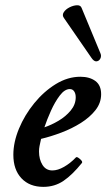

<svg xmlns="http://www.w3.org/2000/svg" viewBox="-20 -715 414 748"><path d="M149 13Q95 13 63.5 -20.5Q32 -54 32 -112Q32 -161 54 -214Q76 -267 113.5 -313Q151 -359 197.5 -387.5Q244 -416 293 -416Q329 -416 351.5 -399.5Q374 -383 374 -348Q374 -314 352 -286Q330 -258 295 -236Q260 -214 219 -198.5Q178 -183 140 -174Q136 -156 134 -146Q132 -136 132 -125Q132 -94 145.5 -72.5Q159 -51 184 -51Q205 -51 229.5 -65Q254 -79 275 -101Q278 -105 285 -100.5Q292 -96 297 -90Q302 -84 299 -80Q262 -34 227.5 -10.5Q193 13 149 13ZM153 -219Q180 -228 208 -244.5Q236 -261 255.5 -284.5Q275 -308 275 -336Q275 -350 269 -359Q263 -368 252 -368Q232 -368 213 -343Q194 -318 178.5 -283.5Q163 -249 153 -219ZM371 -508Q376 -497 371 -487Q366 -477 356 -476Q346 -475 336 -490L229 -645Q221 -656 228.5 -667.5Q236 -679 251 -686.5Q266 -694 280 -694.5Q294 -695 298 -684Z"/></svg>

Font: Junicode
Style: Bold Italic
Weight: 700
Italic angle: -11°
Designer: Peter S. Baker
Version: Version 2.100; ttfautohint (v1.8.4)